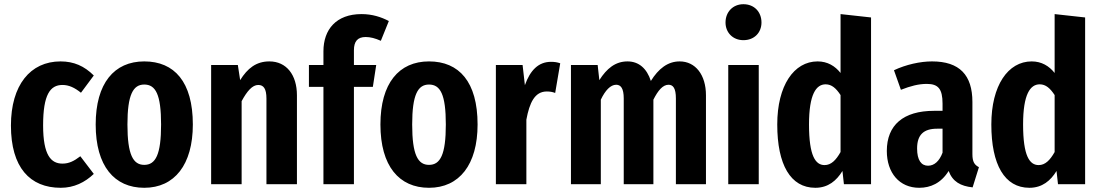

<svg xmlns="http://www.w3.org/2000/svg" viewBox="-20 -876 5235 913"><path d="M268 -584C124 -584 32 -471 32 -279C32 -80 122 17 269 17C332 17 384 -9 426 -49L362 -133C332 -110 308 -98 277 -98C223 -98 185 -137 185 -280C185 -427 219 -472 277 -472C308 -472 335 -459 365 -435L426 -517C381 -562 331 -584 268 -584Z M666 -584C523 -584 435 -480 435 -284C435 -86 524 17 666 17C810 17 897 -93 897 -284C897 -487 809 -584 666 -584ZM666 -474C720 -474 746 -427 746 -284C746 -141 720 -92 666 -92C613 -92 586 -140 586 -284C586 -426 613 -474 666 -474Z M1261 -584C1198 -584 1157 -551 1122 -495L1111 -567H984V0H1129V-395C1155 -443 1180 -472 1208 -472C1233 -472 1247 -455 1247 -407V0H1392V-423C1392 -520 1342 -584 1261 -584Z M1719 -700C1741 -700 1764 -694 1791 -682L1829 -776C1793 -795 1750 -809 1699 -809C1579 -809 1518 -736 1518 -632V-567H1449V-463H1518V0H1663V-463H1753L1769 -567H1663V-637C1663 -679 1680 -700 1719 -700Z M2020 -584C1877 -584 1789 -480 1789 -284C1789 -86 1878 17 2020 17C2164 17 2251 -93 2251 -284C2251 -487 2163 -584 2020 -584ZM2020 -474C2074 -474 2100 -427 2100 -284C2100 -141 2074 -92 2020 -92C1967 -92 1940 -140 1940 -284C1940 -426 1967 -474 2020 -474Z M2600 -582C2541 -582 2501 -542 2476 -471L2465 -567H2338V0H2483V-307C2498 -388 2523 -441 2580 -441C2595 -441 2607 -439 2620 -434L2644 -575C2630 -580 2617 -582 2600 -582Z M3212 -584C3155 -584 3111 -549 3075 -491C3056 -550 3018 -584 2964 -584C2906 -584 2865 -550 2830 -495L2822 -567H2695V0H2837V-402C2858 -446 2883 -473 2910 -473C2932 -473 2946 -456 2946 -408V0H3087V-402C3109 -446 3132 -473 3159 -473C3181 -473 3194 -456 3194 -408V0H3337V-423C3337 -520 3287 -584 3212 -584Z M3515 -856C3465 -856 3430 -819 3430 -769C3430 -721 3465 -685 3515 -685C3567 -685 3601 -721 3601 -769C3601 -819 3567 -856 3515 -856ZM3588 -567H3443V0H3588Z M3977 -809V-529C3951 -562 3915 -584 3868 -584C3755 -584 3676 -469 3676 -284C3676 -93 3739 17 3857 17C3918 17 3958 -17 3986 -63L3993 0H4122V-793ZM3901 -91C3858 -91 3827 -134 3827 -284C3827 -428 3861 -475 3906 -475C3935 -475 3956 -456 3977 -424V-153C3955 -114 3932 -91 3901 -91Z M4604 -143V-391C4604 -519 4543 -584 4412 -584C4356 -584 4288 -569 4231 -542L4264 -449C4310 -467 4348 -477 4387 -477C4441 -477 4462 -454 4462 -383V-349H4422C4275 -349 4197 -281 4197 -158C4197 -54 4257 17 4351 17C4405 17 4455 -5 4491 -63C4510 -12 4548 9 4605 15L4635 -81C4614 -92 4604 -106 4604 -143ZM4393 -88C4361 -88 4341 -114 4341 -170C4341 -234 4371 -264 4436 -264H4462V-150C4447 -110 4423 -88 4393 -88Z M4995 -809V-529C4969 -562 4933 -584 4886 -584C4773 -584 4694 -469 4694 -284C4694 -93 4757 17 4875 17C4936 17 4976 -17 5004 -63L5011 0H5140V-793ZM4919 -91C4876 -91 4845 -134 4845 -284C4845 -428 4879 -475 4924 -475C4953 -475 4974 -456 4995 -424V-153C4973 -114 4950 -91 4919 -91Z"/></svg>

Font: Glow Sans TC Compressed
Style: Bold
Weight: 700
Width: 2
Designer: Ryoko NISHIZUKA (kana, bopomofo & ideographs); Paul D. Hunt (Latin, Greek & Cyrillic); Sandoll Communications, Soo-young
Version: Version 0.93